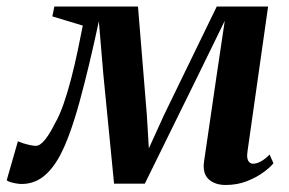

<svg xmlns="http://www.w3.org/2000/svg" viewBox="-50 -542 864 574"><path d="M624.5 11Q592.5 11 573.8 -6.2Q555 -23.5 560 -59L597 -312L622 -480L546 -324.5L383 7H291L259 -319L245.5 -478.5Q231 -410.5 216.5 -350Q202 -289.5 187.8 -237.5Q173.5 -185.5 158.5 -144.2Q143.5 -103 127.5 -73.5Q104.5 -32.5 77 -12.2Q49.5 8 14.5 8Q6.5 8 -3 6.2Q-12.5 4.5 -20 2Q-27.5 -0.5 -30 -3L3.5 -119.5Q7.5 -117.5 17.5 -114.2Q27.5 -111 38.8 -108.5Q50 -106 57 -106Q64 -106 71.2 -111.2Q78.5 -116.5 85.8 -125.8Q93 -135 100.2 -147.2Q107.5 -159.5 114.5 -173.5Q127.5 -195.5 139.8 -230.5Q152 -265.5 162.8 -307Q173.5 -348.5 182.2 -390Q191 -431.5 197.5 -465.5L106.5 -493L112.5 -522.5H362.5L389 -198.5L395 -98.5L440.5 -198.5L598 -522.5H751.5L690 -90Q688 -77.5 689.5 -69.2Q691 -61 695.8 -56.8Q700.5 -52.5 706.5 -52.5Q717 -52.5 730 -59.5Q743 -66.5 756 -80L767.5 -54Q758.5 -42.5 738 -27.2Q717.5 -12 688.5 -0.5Q659.5 11 624.5 11Z"/></svg>

Font: Merriweather 96pt SemiBold
Style: Italic
Weight: 600
Italic angle: -7.8°
Version: Version 2.101